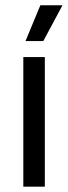

<svg xmlns="http://www.w3.org/2000/svg" viewBox="-20 -703 256 723"><path d="M148.8 0H67.8V-488.2H148.8ZM76.4 -549.2 131.9 -683.1H214.9V-682.4L143.1 -548.4H76.4Z"/></svg>

Font: Anek Devanagari Medium
Style: Regular
Weight: 500
Designer: Kailash Malviya (Devanagari) & Yesha Goshar (Latin)
Foundry: Ek Type
Version: Version 1.003